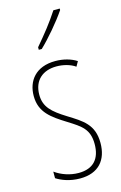

<svg xmlns="http://www.w3.org/2000/svg" viewBox="-119 -815 550 876"><g transform="rotate(-15 156.0 -376.5)"><path d="M257 -756V-763H227C193 -711 161 -671 116 -618V-606H130C169 -643 224 -707 257 -756ZM278 -123C278 -210 228 -239 162 -280C98 -320 65 -349 65 -407C65 -475 109 -512 174 -512C206 -512 240 -503 262 -487L275 -510C249 -527 213 -537 175 -537C82 -537 39 -479 39 -408C39 -330 90 -296 157 -254C216 -217 251 -195 251 -125C251 -56 217 -16 147 -16C105 -16 65 -31 36 -52V-21C59 -6 98 10 147 10C235 10 278 -43 278 -123Z"/></g></svg>

Font: Noto Sans Myanmar UI ExtraCondensed Thin
Style: Regular
Weight: 100
Width: 2
Designer: Monotype Design Team
Foundry: Monotype Imaging Inc.
Version: Version 2.103